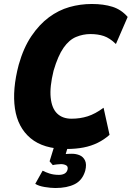

<svg xmlns="http://www.w3.org/2000/svg" viewBox="-20 -736 661 964"><path d="M314 12Q198 12 133.5 -42Q69 -96 55 -191Q41 -286 74 -411Q98 -496 137.5 -554.5Q177 -613 225.5 -649Q274 -685 328.5 -700.5Q383 -716 441 -716Q500 -716 544.5 -702Q589 -688 621 -651L562 -515Q531 -545 501.5 -555Q472 -565 434 -565Q397 -565 362 -550.5Q327 -536 299 -496Q271 -456 249 -381Q229 -300 234.5 -246Q240 -192 267 -166Q294 -140 339 -140Q382 -140 420 -152Q458 -164 500 -195L530 -59Q503 -35 470.5 -19Q438 -3 399.5 4.5Q361 12 314 12ZM258 208Q235 208 204.5 203Q174 198 157 187L194 121Q207 128 228 135Q249 142 276 142Q292 142 303.5 136Q315 130 319 116Q323 100 312 94Q301 88 286 88Q280 88 266 89.5Q252 91 245 93L229 74L258 -20H327L302 64L276 44Q285 40 302.5 38Q320 36 341 36Q362 36 380 43.5Q398 51 407 70Q416 89 408 121Q394 169 355.5 188.5Q317 208 258 208Z"/></svg>

Font: Nunito Sans 7pt Condensed Black
Style: Italic
Weight: 900
Width: 3
Italic angle: -9°
Designer: Vernon Adams
Foundry: Vernon Adams
Version: Version 3.101;gftools[0.9.27]